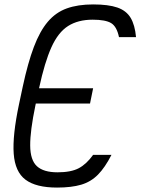

<svg xmlns="http://www.w3.org/2000/svg" viewBox="-20 -834 640 868"><path d="M238 14Q143 14 95.5 -21.5Q48 -57 42 -139Q36 -221 66 -363L83 -443Q106 -550 133 -621.5Q160 -693 196 -735.5Q232 -778 282 -796Q332 -814 401 -814Q470 -814 510.5 -800Q551 -786 570.5 -753.5Q590 -721 595 -666H518Q508 -714 482.5 -729.5Q457 -745 399 -745Q333 -745 288 -716.5Q243 -688 212.5 -620.5Q182 -553 157 -437L140 -357Q116 -242 116.5 -176Q117 -110 147 -82.5Q177 -55 240 -55Q301 -55 336 -73.5Q371 -92 401 -134H484Q455 -77 423 -44.5Q391 -12 347 1Q303 14 238 14ZM387 -366H92L106 -435H401Z"/></svg>

Font: Victor Mono
Style: Italic
Weight: 400
Italic angle: -12°
Monospace: yes
Designer: Rune Bjørnerås
Version: Version 1.561;gftools[0.9.30]